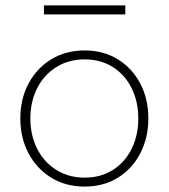

<svg xmlns="http://www.w3.org/2000/svg" viewBox="-20 -682 622 708"><path d="M292 6Q222 6 168.5 -27Q115 -60 85 -117Q55 -174 55 -245Q55 -317 85 -373.5Q115 -430 168.5 -463Q222 -496 292 -496Q362 -496 415 -463Q468 -430 497.5 -373.5Q527 -317 527 -245Q527 -174 497.5 -117Q468 -60 415 -27Q362 6 292 6ZM292 -27Q352 -27 396.5 -55.5Q441 -84 465.5 -133.5Q490 -183 490 -245Q490 -307 465.5 -356.5Q441 -406 396.5 -434.5Q352 -463 292 -463Q233 -463 187.5 -434.5Q142 -406 117 -356.5Q92 -307 92 -245Q92 -183 117 -133.5Q142 -84 187.5 -55.5Q233 -27 292 -27ZM142 -629V-662H442V-629Z"/></svg>

Font: REM Thin
Style: Regular
Weight: 250
Designer: Octavio Pardo
Foundry: Ashler Design
Version: Version 1.005;gftools[0.9.28]